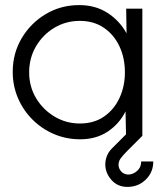

<svg xmlns="http://www.w3.org/2000/svg" viewBox="-20 -534 639 754"><path d="M475.5 -500H539V0H475L473 -96.5Q448.5 -47.5 403 -17.2Q357.5 13 295 13Q240 13 192 -7.5Q144 -28 107.5 -64.5Q71 -101 50.5 -149Q30 -197 30 -252Q30 -324.5 65.2 -384Q100.5 -443.5 159.8 -478.8Q219 -514 291 -514Q355 -514 402.5 -483.2Q450 -452.5 477 -403ZM293.5 -49Q349 -49 388.5 -76.2Q428 -103.5 449.2 -149.2Q470.5 -195 470.5 -250Q470.5 -306.5 449 -352.2Q427.5 -398 387.8 -425Q348 -452 293.5 -452Q238.5 -452 193.2 -424.8Q148 -397.5 121.2 -351.8Q94.5 -306 94.5 -250Q94.5 -193.5 122 -148Q149.5 -102.5 194.8 -75.8Q240 -49 293.5 -49ZM480.5 200Q441.5 200 417.5 172.5Q393.5 145 393.5 111.5Q393.5 95 399.8 78.8Q406 62.5 419.5 49L503.5 -35L538.5 0Q500 38.5 480 58.5Q460 78.5 452.8 89.5Q445.5 100.5 445.5 113Q445.5 127 455.5 138.8Q465.5 150.5 483 151.5Q502 151.5 518.2 137.5Q534.5 123.5 534.5 100H582Q582 142.5 552.5 171.2Q523 200 480.5 200Z"/></svg>

Font: Urbanist Light
Style: Regular
Weight: 300
Designer: Corey Hu
Foundry: Corey Hu
Version: Version 1.330; ttfautohint (v1.8.4.7-5d5b)